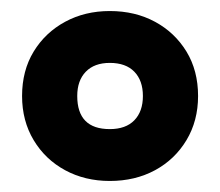

<svg xmlns="http://www.w3.org/2000/svg" viewBox="-20 -744 399 348"><path d="M179 -416Q134 -416 98 -435.5Q62 -455 41 -490Q20 -525 20 -570Q20 -616 41 -650.5Q62 -685 98 -704.5Q134 -724 179 -724Q225 -724 261 -704.5Q297 -685 318 -650.5Q339 -616 339 -570Q339 -525 318 -490Q297 -455 261 -435.5Q225 -416 179 -416ZM179 -510Q208 -510 223.5 -526Q239 -542 239 -570Q239 -598 223.5 -614Q208 -630 179 -630Q151 -630 135.5 -614Q120 -598 120 -570Q120 -510 179 -510Z"/></svg>

Font: Noto Sans Sinhala UI ExtraCondensed Black
Style: Regular
Weight: 900
Width: 2
Designer: Jelle Bosma - Monotype Design Team
Foundry: Monotype Imaging Inc.
Version: Version 2.006; ttfautohint (v1.8.4.7-5d5b)